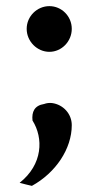

<svg xmlns="http://www.w3.org/2000/svg" viewBox="-20 -479 296 626"><path d="M214 -71C214 -108 186 -138 150 -143C141 -144 132 -143 124 -140C92 -135 83 -114 86 -86C122 -29 120 57 44 117C58 121 71 124 84 127C162 84 214 6 214 -71ZM67 -385C67 -344 101 -310 141 -310C181 -310 214 -344 214 -385C214 -426 181 -459 141 -459C101 -459 67 -426 67 -385Z"/></svg>

Font: Bluebird
Style: Ext
Weight: 400
Designer: Jasper
Foundry: Cannot Into Space Fonts
Version: Version 0.98